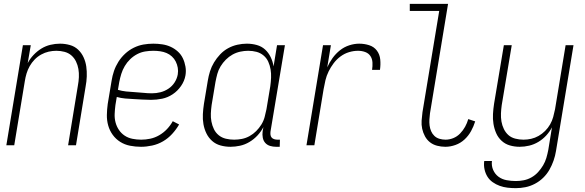

<svg xmlns="http://www.w3.org/2000/svg" viewBox="-20 -755 3040 998"><path d="M13 0 99 -520H140L124 -427Q136 -450 154.5 -469.5Q173 -489 195 -502.5Q217 -516 242 -522Q267 -528 292 -528Q318 -528 343 -521Q368 -514 386 -497Q404 -480 414.5 -457Q425 -434 428.5 -409Q432 -384 431 -357.5Q430 -331 425 -305L375 0H334L385 -311Q389 -332 390 -354Q391 -376 387.5 -396.5Q384 -417 375 -435.5Q366 -454 351 -467Q336 -480 315.5 -485.5Q295 -491 273 -491Q253 -491 233 -486.5Q213 -482 194 -471.5Q175 -461 160 -445.5Q145 -430 134.5 -411.5Q124 -393 118 -373Q112 -353 109 -333L54 0Z M713 8Q684 8 656 2.5Q628 -3 605 -17.5Q582 -32 566 -54Q550 -76 542.5 -102.5Q535 -129 535.5 -157.5Q536 -186 540 -215L560 -335Q564 -361 572.5 -386Q581 -411 595.5 -434Q610 -457 630.5 -476Q651 -495 675.5 -507Q700 -519 725.5 -523.5Q751 -528 777 -528Q800 -528 823.5 -524.5Q847 -521 867.5 -511.5Q888 -502 904.5 -487Q921 -472 930.5 -452Q940 -432 944 -409Q948 -386 944 -363Q939 -334 921 -308Q903 -282 877.5 -265Q852 -248 823 -242Q794 -236 765 -236Q742 -236 719.5 -237.5Q697 -239 675 -240Q653 -241 630.5 -243Q608 -245 587 -251L580 -209Q577 -186 576 -163Q575 -140 580.5 -119Q586 -98 598 -80Q610 -62 628 -50Q646 -38 668.5 -33.5Q691 -29 714 -29Q737 -29 761 -34Q785 -39 807.5 -52Q830 -65 848 -84Q866 -103 878 -125L911 -108Q896 -82 875 -59Q854 -36 827.5 -20.5Q801 -5 771 1.5Q741 8 713 8ZM770 -270Q792 -270 814 -275.5Q836 -281 855.5 -294Q875 -307 887.5 -326.5Q900 -346 904 -368Q907 -386 904 -403Q901 -420 893.5 -435Q886 -450 873.5 -461.5Q861 -473 845.5 -479.5Q830 -486 812.5 -488.5Q795 -491 777 -491Q756 -491 734.5 -487.5Q713 -484 693 -473.5Q673 -463 656.5 -447Q640 -431 628.5 -411.5Q617 -392 610.5 -371Q604 -350 600 -329L593 -288Q613 -282 636 -279.5Q659 -277 681 -276Q703 -275 725 -272.5Q747 -270 770 -270Z M1178 8Q1151 8 1126 1Q1101 -6 1082.5 -22.5Q1064 -39 1053 -61.5Q1042 -84 1037.5 -109.5Q1033 -135 1034.5 -162Q1036 -189 1040 -215L1060 -335Q1064 -360 1071.5 -384Q1079 -408 1092.5 -430.5Q1106 -453 1124.5 -472.5Q1143 -492 1166 -504.5Q1189 -517 1214 -522.5Q1239 -528 1263 -528Q1290 -528 1315 -521Q1340 -514 1358 -497.5Q1376 -481 1387 -458Q1398 -435 1402 -410L1420 -520H1461L1386 -71Q1385 -62 1386 -54Q1387 -46 1392 -40Q1397 -34 1405.5 -31.5Q1414 -29 1422 -29H1435L1434 8H1415Q1399 8 1384 3.5Q1369 -1 1359 -12Q1349 -23 1346 -39Q1343 -55 1345 -71L1349 -94Q1337 -71 1318.5 -51Q1300 -31 1276.5 -17Q1253 -3 1227.5 2.5Q1202 8 1178 8ZM1197 -29Q1217 -29 1237.5 -33Q1258 -37 1277 -47.5Q1296 -58 1311.5 -73.5Q1327 -89 1338.5 -107.5Q1350 -126 1355.5 -146.5Q1361 -167 1365 -187L1385 -307Q1388 -329 1389 -351Q1390 -373 1386.5 -394Q1383 -415 1374.5 -434Q1366 -453 1350 -466.5Q1334 -480 1313.5 -485.5Q1293 -491 1270 -491Q1250 -491 1229 -486.5Q1208 -482 1189 -471.5Q1170 -461 1154 -445Q1138 -429 1126.5 -410Q1115 -391 1109.5 -370.5Q1104 -350 1100 -329L1080 -209Q1077 -187 1076 -165.5Q1075 -144 1079 -123Q1083 -102 1092 -83.5Q1101 -65 1117 -52Q1133 -39 1154 -34Q1175 -29 1197 -29Z M1573 0 1659 -520H1700L1681 -405Q1692 -430 1708.5 -453Q1725 -476 1747 -493.5Q1769 -511 1795.5 -519.5Q1822 -528 1847 -528Q1874 -528 1899 -520Q1924 -512 1939 -492Q1954 -472 1956.5 -445.5Q1959 -419 1955 -392H1914Q1917 -411 1916 -430Q1915 -449 1905.5 -463.5Q1896 -478 1878.5 -484.5Q1861 -491 1841 -491Q1818 -491 1794.5 -484Q1771 -477 1750.5 -462Q1730 -447 1714.5 -426.5Q1699 -406 1688 -383.5Q1677 -361 1671.5 -337.5Q1666 -314 1662 -291L1614 0Z M2295 8Q2273 8 2252 2.5Q2231 -3 2215 -15.5Q2199 -28 2189 -46.5Q2179 -65 2174.5 -85.5Q2170 -106 2171.5 -128Q2173 -150 2176 -172L2263 -698H2110V-735H2309L2215 -166Q2213 -150 2212 -134Q2211 -118 2213 -102.5Q2215 -87 2221 -73Q2227 -59 2238 -48.5Q2249 -38 2264.5 -33.5Q2280 -29 2296 -29Q2316 -29 2336 -37Q2356 -45 2371.5 -61Q2387 -77 2397.5 -96Q2408 -115 2414 -136L2450 -124Q2442 -98 2428.5 -73.5Q2415 -49 2394.5 -30Q2374 -11 2347.5 -1.5Q2321 8 2295 8Z M2661 223Q2639 223 2618 220.5Q2597 218 2577.5 211Q2558 204 2541 192Q2524 180 2513.5 163Q2503 146 2498.5 125Q2494 104 2497 82H2537Q2534 107 2543.5 128.5Q2553 150 2571 163.5Q2589 177 2613 181.5Q2637 186 2661 186Q2681 186 2702 182Q2723 178 2742.5 167Q2762 156 2777 139.5Q2792 123 2803 104.5Q2814 86 2820 65.5Q2826 45 2830 24L2849 -93Q2837 -70 2819 -50.5Q2801 -31 2778.5 -17.5Q2756 -4 2731 2Q2706 8 2681 8Q2655 8 2630.5 1Q2606 -6 2587.5 -23Q2569 -40 2559 -63Q2549 -86 2545 -111Q2541 -136 2542.5 -162.5Q2544 -189 2548 -215L2599 -520H2640L2588 -209Q2585 -188 2584 -166Q2583 -144 2586.5 -123.5Q2590 -103 2599 -84.5Q2608 -66 2622.5 -53Q2637 -40 2658 -34.5Q2679 -29 2701 -29Q2721 -29 2741 -33.5Q2761 -38 2779.5 -48.5Q2798 -59 2813.5 -74.5Q2829 -90 2839.5 -108.5Q2850 -127 2855.5 -147Q2861 -167 2865 -187L2920 -520H2961L2870 30Q2866 55 2857.5 79.5Q2849 104 2836 127Q2823 150 2803.5 169Q2784 188 2760 200.5Q2736 213 2711 218Q2686 223 2661 223Z"/></svg>

Font: Iosevka Curly Extralight
Style: Italic
Weight: 200
Italic angle: -9°
Monospace: yes
Designer: Belleve Invis
Foundry: Belleve Invis
Version: Version 22.1.2; ttfautohint (v1.8.4)